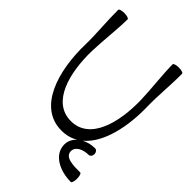

<svg xmlns="http://www.w3.org/2000/svg" viewBox="-302 -930 1292 1292"><g transform="rotate(45 344.0 -284.5)"><path d="M589 -31C555 -31 521 -23 494 -8C603 -99 644 -293 639 -481C637 -587 649 -694 648 -800C648 -808 627 -814 603 -814C578 -814 558 -807 558 -800C559 -693 574 -586 577 -479C582 -268 525 -45 344 -45C163 -45 106 -268 111 -479C114 -586 129 -693 130 -800C130 -807 110 -814 85 -814C61 -814 40 -808 40 -800C39 -694 51 -587 49 -481C42 -223 122 45 344 45C389 45 429 34 463 14C438 36 423 66 424 101C427 195 529 245 634 245C641 245 648 225 648 200C648 175 641 155 634 155C567 155 489 155 487 99C486 54 538 31 589 31C603 31 614 17 614 0C614 -17 603 -31 589 -31Z"/></g></svg>

Font: Nupuram
Style: Regular
Weight: 400
Designer: Santhosh Thottingal (santhosh.thottingal@gmail.com)
Foundry: SMC
Version: Version 1.000